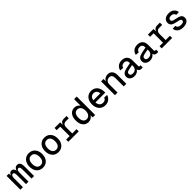

<svg xmlns="http://www.w3.org/2000/svg" viewBox="683 -2966 5234 5234"><g transform="rotate(-45 3300.0 -349.0)"><path d="M36 0V-532H124L127 -453Q155 -544 231 -544Q310 -544 330 -442Q344 -490 373.5 -517Q403 -544 444 -544Q507 -544 535.5 -500.5Q564 -457 564 -359V0H466V-342Q466 -404 453 -430Q440 -456 411 -456Q348 -456 348 -340V0H252V-342Q252 -404 239.5 -430Q227 -456 198 -456Q134 -456 134 -340V0Z M900 12Q788 12 721 -63.5Q654 -139 654 -266Q654 -393 721 -468.5Q788 -544 900 -544Q1011 -544 1078.5 -468.5Q1146 -393 1146 -266Q1146 -139 1078.5 -63.5Q1011 12 900 12ZM796.5 -129.5Q833 -81 900 -81Q967 -81 1003.5 -130Q1040 -179 1040 -266Q1040 -353 1003.5 -402Q967 -451 900 -451Q833 -451 796.5 -402.5Q760 -354 760 -266Q760 -178 796.5 -129.5Z M1500 12Q1388 12 1321 -63.5Q1254 -139 1254 -266Q1254 -393 1321 -468.5Q1388 -544 1500 -544Q1611 -544 1678.5 -468.5Q1746 -393 1746 -266Q1746 -139 1678.5 -63.5Q1611 12 1500 12ZM1396.5 -129.5Q1433 -81 1500 -81Q1567 -81 1603.5 -130Q1640 -179 1640 -266Q1640 -353 1603.5 -402Q1567 -451 1500 -451Q1433 -451 1396.5 -402.5Q1360 -354 1360 -266Q1360 -178 1396.5 -129.5Z M1884 0V-85H2019V-447H1884V-532H2099L2105 -430Q2132 -532 2233 -532H2346V-444H2237Q2120 -444 2120 -316V-85H2286V0Z M2658 12Q2556 12 2496 -62.5Q2436 -137 2436 -266Q2436 -395 2496 -469.5Q2556 -544 2658 -544Q2712 -544 2754 -519Q2796 -494 2817 -457V-710H2918V0H2824L2821 -82Q2799 -38 2756.5 -13Q2714 12 2658 12ZM2675 -81Q2740 -81 2778.5 -130.5Q2817 -180 2817 -266Q2817 -353 2779 -402Q2741 -451 2673 -451Q2611 -451 2576.5 -402.5Q2542 -354 2542 -266Q2542 -179 2577 -130Q2612 -81 2675 -81Z M3307 12Q3194 12 3127 -63.5Q3060 -139 3060 -266Q3060 -392 3126.5 -468Q3193 -544 3304 -544Q3412 -544 3478 -469Q3544 -394 3544 -264V-236H3166Q3170 -160 3207.5 -120.5Q3245 -81 3308 -81Q3354 -81 3385.5 -102.5Q3417 -124 3429 -162L3535 -155Q3511 -78 3451.5 -33Q3392 12 3307 12ZM3166 -317H3435Q3429 -383 3394 -417Q3359 -451 3304 -451Q3247 -451 3211.5 -416.5Q3176 -382 3166 -317Z M3680 0V-532H3773L3775 -436Q3795 -490 3839.5 -517Q3884 -544 3942 -544Q4028 -544 4074 -488Q4120 -432 4120 -343V0H4019V-317Q4019 -456 3913 -456Q3855 -456 3818 -419Q3781 -382 3781 -315V0Z M4428 12Q4352 12 4301.5 -28.5Q4251 -69 4251 -134Q4251 -201 4292 -239Q4333 -277 4418 -294L4590 -330Q4590 -454 4482 -454Q4388 -454 4366 -367L4260 -374Q4275 -452 4333.5 -498Q4392 -544 4482 -544Q4583 -544 4637 -486.5Q4691 -429 4691 -326V-116Q4691 -83 4722 -83H4752V0Q4728 3 4706 3Q4615 3 4597 -76Q4576 -36 4530.5 -12Q4485 12 4428 12ZM4443 -71Q4514 -71 4552 -108Q4590 -145 4590 -209V-250L4442 -220Q4395 -210 4375.5 -192Q4356 -174 4356 -142Q4356 -108 4379 -89.5Q4402 -71 4443 -71Z M5028 12Q4952 12 4901.5 -28.5Q4851 -69 4851 -134Q4851 -201 4892 -239Q4933 -277 5018 -294L5190 -330Q5190 -454 5082 -454Q4988 -454 4966 -367L4860 -374Q4875 -452 4933.5 -498Q4992 -544 5082 -544Q5183 -544 5237 -486.5Q5291 -429 5291 -326V-116Q5291 -83 5322 -83H5352V0Q5328 3 5306 3Q5215 3 5197 -76Q5176 -36 5130.5 -12Q5085 12 5028 12ZM5043 -71Q5114 -71 5152 -108Q5190 -145 5190 -209V-250L5042 -220Q4995 -210 4975.5 -192Q4956 -174 4956 -142Q4956 -108 4979 -89.5Q5002 -71 5043 -71Z M5484 0V-85H5619V-447H5484V-532H5699L5705 -430Q5732 -532 5833 -532H5946V-444H5837Q5720 -444 5720 -316V-85H5886V0Z M6308 12Q6204 12 6142.5 -38.5Q6081 -89 6075 -167L6178 -173Q6194 -79 6309 -79Q6422 -79 6422 -141Q6422 -172 6397 -187.5Q6372 -203 6294 -217Q6178 -238 6133 -275Q6088 -312 6088 -381Q6088 -453 6142 -498.5Q6196 -544 6295 -544Q6394 -544 6449.5 -495.5Q6505 -447 6517 -371L6414 -365Q6405 -405 6374.5 -429Q6344 -453 6295 -453Q6244 -453 6218 -433Q6192 -413 6192 -381Q6192 -346 6218.5 -330Q6245 -314 6320 -300Q6438 -279 6481.5 -244.5Q6525 -210 6525 -142Q6525 -71 6465.5 -29.5Q6406 12 6308 12Z"/></g></svg>

Font: Txt Mono Medium
Style: Regular
Weight: 500
Monospace: yes
Designer: Open Source
Foundry: XRLN
Version: Version 1.0